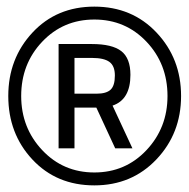

<svg xmlns="http://www.w3.org/2000/svg" viewBox="-20 -724 570 580"><path d="M5 -434Q5 -547 78 -625.5Q151 -704 265 -704Q379 -704 453 -625.5Q527 -547 527 -434Q527 -321 452.5 -242.5Q378 -164 265 -164Q151 -164 78 -242Q5 -320 5 -434ZM44 -434Q44 -338 107.5 -270.5Q171 -203 265 -203Q359 -203 422.5 -270.5Q486 -338 486 -434Q486 -531 422.5 -598Q359 -665 265 -665Q171 -665 107.5 -598Q44 -531 44 -434ZM328 -276 271 -399H205V-276H157V-591H257Q319 -591 346.5 -569.5Q374 -548 374 -498Q374 -423 320 -405L380 -276ZM205 -549V-441H272Q301 -441 314 -453Q327 -465 327 -496Q327 -525 310.5 -537Q294 -549 258 -549Z"/></svg>

Font: TypoPRO Titillium Text
Style: 250 wt
Weight: 300
Designer: Accademia di Belle Arti di Urbino and others
Foundry: Accademia di Belle Arti di Urbino and others.
Version: Version 25.000